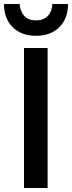

<svg xmlns="http://www.w3.org/2000/svg" viewBox="-32 -940 360 960"><path d="M88 -700H206V0H88ZM-12 -920H66Q69 -882 90 -860Q111 -838 148 -838Q185 -838 206.5 -860Q228 -882 230 -920H308Q308 -847 264.5 -804Q221 -761 148 -761Q75 -761 31.5 -804Q-12 -847 -12 -920Z"/></svg>

Font: KoHo SemiBold
Style: Regular
Weight: 600
Designer: Cadson Demak & Katatrad Team
Foundry: Cadson Demak Co.,Ltd.
Version: Version 1.000; ttfautohint (v1.6)